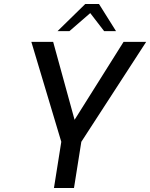

<svg xmlns="http://www.w3.org/2000/svg" viewBox="-20 -948 757 968"><path d="M289 -233 138 -737H248L356 -344L603 -737H717L390 -233L353 0H252ZM410 -928H479L565 -791H505L435 -882L330 -791H270Z"/></svg>

Font: Exo Medium
Style: Italic
Weight: 500
Italic angle: -9°
Designer: Natanael Gama
Foundry: Natanael Gama
Version: Version 1.500; ttfautohint (v1.6)